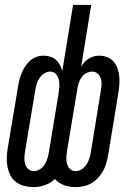

<svg xmlns="http://www.w3.org/2000/svg" viewBox="-20 -755 540 783"><path d="M117 8Q98 8 80 3.5Q62 -1 47 -11.5Q32 -22 23.5 -38Q15 -54 11 -72Q7 -90 7.5 -109.5Q8 -129 11 -148L53 -398Q55 -413 58.5 -427Q62 -441 67.5 -455Q73 -469 81.5 -482.5Q90 -496 101.5 -506.5Q113 -517 127.5 -522.5Q142 -528 156 -528Q171 -528 184.5 -524Q198 -520 208 -511Q218 -502 224.5 -490Q231 -478 234 -465L278 -735H352L311 -483Q316 -492 324 -501Q332 -510 342 -516Q352 -522 363 -525Q374 -528 384 -528Q402 -528 418 -521.5Q434 -515 444 -503Q454 -491 459.5 -475Q465 -459 466.5 -442Q468 -425 466.5 -407.5Q465 -390 462 -372L421 -122Q418 -106 413.5 -89.5Q409 -73 400.5 -58Q392 -43 380 -30Q368 -17 353 -8Q338 1 321 4.5Q304 8 288 8Q263 8 241 0Q219 -8 204 -25Q186 -8 163 0Q140 8 117 8ZM288 -57Q301 -57 313 -64.5Q325 -72 332.5 -83.5Q340 -95 344 -107.5Q348 -120 350 -132L391 -383Q393 -396 394 -409Q395 -422 391.5 -434Q388 -446 378.5 -454.5Q369 -463 355 -463Q344 -463 332.5 -457Q321 -451 313.5 -441Q306 -431 302 -419.5Q298 -408 296 -396L253 -137Q251 -124 250.5 -111Q250 -98 253.5 -86Q257 -74 266 -65.5Q275 -57 288 -57ZM118 -57Q130 -57 142.5 -64.5Q155 -72 162 -83.5Q169 -95 173 -107.5Q177 -120 179 -132L219 -374Q221 -388 222 -402Q223 -416 220 -429.5Q217 -443 208 -453Q199 -463 185 -463Q172 -463 160.5 -455.5Q149 -448 141 -436.5Q133 -425 129.5 -412.5Q126 -400 124 -388L82 -137Q80 -124 79.5 -111Q79 -98 82.5 -86Q86 -74 95 -65.5Q104 -57 118 -57Z"/></svg>

Font: Iosevka Oblique
Style: Regular
Weight: 400
Italic angle: -9°
Monospace: yes
Designer: Belleve Invis
Foundry: Belleve Invis
Version: Version 32.5.0; ttfautohint (v1.8.4)